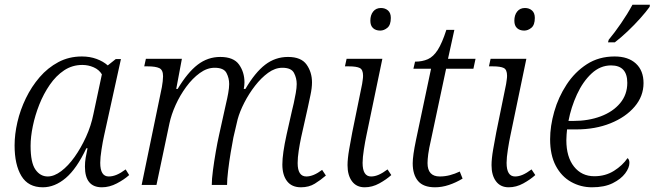

<svg xmlns="http://www.w3.org/2000/svg" viewBox="-20 -786 2782 816"><path d="M162 10Q100 10 71 -38Q42 -86 42 -168Q42 -215 54 -267Q66 -319 90 -368.5Q114 -418 148.5 -458Q183 -498 228 -522Q273 -546 328 -546Q362 -546 390.5 -535.5Q419 -525 438 -508L472 -535H494L422 -208Q417 -186 411.5 -151Q406 -116 406 -94Q406 -36 442 -36Q459 -36 476.5 -43.5Q494 -51 514 -66L529 -42Q508 -23 476.5 -6.5Q445 10 413 10Q341 10 341 -78Q341 -97 344 -115Q347 -133 352 -156H347Q306 -69 259.5 -29.5Q213 10 162 10ZM183 -36Q210 -36 240 -58.5Q270 -81 297 -119Q324 -157 345.5 -204Q367 -251 377 -301L413 -470Q401 -490 378 -500Q355 -510 330 -510Q287 -510 252.5 -487Q218 -464 191.5 -425.5Q165 -387 147 -341.5Q129 -296 119.5 -250Q110 -204 110 -166Q110 -95 130.5 -65.5Q151 -36 183 -36Z M1259 10Q1220 10 1200 -16Q1180 -42 1180 -87Q1180 -110 1184.5 -141.5Q1189 -173 1198 -214L1221 -316Q1224 -327 1228.5 -347.5Q1233 -368 1237 -390.5Q1241 -413 1241 -429Q1241 -454 1229.5 -476Q1218 -498 1180 -498Q1149 -498 1119.5 -476.5Q1090 -455 1064 -421.5Q1038 -388 1018.5 -350Q999 -312 990 -279L972 -202Q967 -177 960.5 -138Q954 -99 949.5 -61Q945 -23 945 0H880Q880 -24 885 -62Q890 -100 897 -140.5Q904 -181 911 -212L934 -316Q936 -327 941 -347.5Q946 -368 950 -390.5Q954 -413 954 -429Q954 -454 942.5 -476Q931 -498 892 -498Q860 -498 829 -475.5Q798 -453 771.5 -417Q745 -381 726.5 -340Q708 -299 700 -261L645 0H582L668 -416Q670 -427 671.5 -440Q673 -453 673 -462Q673 -489 657 -496.5Q641 -504 607 -504H593L600 -536H753L729 -408H735Q777 -478 820 -511Q863 -544 916 -544Q973 -544 996 -511.5Q1019 -479 1019 -436Q1019 -424 1016 -408H1023Q1064 -478 1107 -511Q1150 -544 1204 -544Q1260 -544 1283 -511.5Q1306 -479 1306 -436Q1306 -412 1299.5 -382Q1293 -352 1288 -328L1260 -203Q1254 -175 1249.5 -145.5Q1245 -116 1245 -93Q1245 -36 1282 -36Q1312 -36 1349 -64L1365 -40Q1343 -21 1318 -5.5Q1293 10 1259 10Z M1596 -656Q1577 -656 1565.5 -666.5Q1554 -677 1554 -698Q1554 -722 1566 -737Q1578 -752 1599 -752Q1617 -752 1629 -741.5Q1641 -731 1641 -710Q1641 -680 1626.5 -668Q1612 -656 1596 -656ZM1530 10Q1495 10 1476 -15.5Q1457 -41 1457 -84Q1457 -111 1464 -151.5Q1471 -192 1477 -223L1519 -429Q1520 -437 1521.5 -446.5Q1523 -456 1523 -464Q1523 -490 1509 -497Q1495 -504 1462 -504H1446L1453 -536H1605L1537 -209Q1532 -186 1526.5 -151Q1521 -116 1521 -94Q1521 -36 1557 -36Q1573 -36 1590 -43.5Q1607 -51 1627 -66L1643 -42Q1622 -23 1592 -6.5Q1562 10 1530 10Z M1829 10Q1779 10 1756.5 -17Q1734 -44 1734 -92Q1734 -124 1748 -191L1812 -494H1737L1744 -524Q1775 -524 1798.5 -534.5Q1822 -545 1840.5 -574Q1859 -603 1877 -659H1911L1884 -536H2001L1992 -494H1876L1812 -193Q1803 -154 1800 -131Q1797 -108 1797 -93Q1797 -36 1849 -36Q1871 -36 1892 -41.5Q1913 -47 1934 -57L1946 -27Q1918 -10 1888 0Q1858 10 1829 10Z M2208 -656Q2189 -656 2177.5 -666.5Q2166 -677 2166 -698Q2166 -722 2178 -737Q2190 -752 2211 -752Q2229 -752 2241 -741.5Q2253 -731 2253 -710Q2253 -680 2238.5 -668Q2224 -656 2208 -656ZM2142 10Q2107 10 2088 -15.5Q2069 -41 2069 -84Q2069 -111 2076 -151.5Q2083 -192 2089 -223L2131 -429Q2132 -437 2133.5 -446.5Q2135 -456 2135 -464Q2135 -490 2121 -497Q2107 -504 2074 -504H2058L2065 -536H2217L2149 -209Q2144 -186 2138.5 -151Q2133 -116 2133 -94Q2133 -36 2169 -36Q2185 -36 2202 -43.5Q2219 -51 2239 -66L2255 -42Q2234 -23 2204 -6.5Q2174 10 2142 10Z M2496 10Q2448 10 2407 -13Q2366 -36 2342 -81.5Q2318 -127 2318 -194Q2318 -250 2335.5 -311.5Q2353 -373 2388 -426.5Q2423 -480 2474 -513Q2525 -546 2592 -546Q2650 -546 2682.5 -516Q2715 -486 2715 -433Q2715 -377 2677 -332.5Q2639 -288 2574.5 -262Q2510 -236 2429 -236H2390Q2389 -227 2388 -214Q2387 -201 2387 -190Q2387 -119 2419.5 -78Q2452 -37 2506 -37Q2553 -37 2589.5 -60Q2626 -83 2647 -114Q2655 -108 2655 -94Q2655 -73 2637 -49Q2619 -25 2584 -7.5Q2549 10 2496 10ZM2416 -272Q2481 -272 2533 -291.5Q2585 -311 2615.5 -347.5Q2646 -384 2646 -434Q2646 -508 2577 -508Q2531 -508 2494 -473.5Q2457 -439 2432 -384.5Q2407 -330 2396 -272ZM2564 -606 2567 -617Q2592 -647 2619.5 -687Q2647 -727 2668 -766H2742L2741 -757Q2726 -736 2701 -708Q2676 -680 2647.5 -653Q2619 -626 2593 -606Z"/></svg>

Font: Noto Serif Light
Style: Italic
Weight: 300
Italic angle: -12°
Designer: Monotype Design Team
Foundry: Monotype Imaging Inc.
Version: Version 2.013